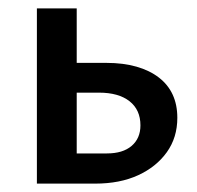

<svg xmlns="http://www.w3.org/2000/svg" viewBox="-20 -438 469 458"><path d="M68 0V-418H163V-72H235Q273 -72 294 -90Q315 -108 315 -139Q315 -176 289 -196.5Q263 -217 216 -217H142V-288H234Q274 -288 305.5 -279Q337 -270 359 -253Q381 -236 392 -212Q403 -188 403 -157Q403 -110 378 -75Q353 -40 309.5 -20Q266 0 207 0Z"/></svg>

Font: Ysabeau Office SemiBold
Style: Regular
Weight: 600
Designer: Christian Thalmann (Catharsis Fonts)
Version: Version 2.001;gftools[0.9.30]; featfreeze: tnum,lnum,ss02